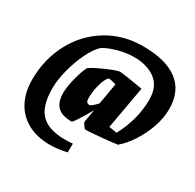

<svg xmlns="http://www.w3.org/2000/svg" viewBox="-197 -935 1403 1381"><g transform="rotate(30 504.0 -244.0)"><path d="M998 -420Q998 -347 971 -269Q944 -191 900.5 -124Q857 -57 807 -15Q774 -9 675 0Q576 9 551 9Q544 9 529.5 -10.5Q515 -30 516 -40L534 -144Q500 -83 470.5 -37.5Q441 8 435 8Q351 8 315 -30Q279 -68 279 -141Q279 -194 298.5 -268Q318 -342 338 -380Q372 -405 454.5 -441Q537 -477 560 -477Q572 -477 649.5 -465Q727 -453 752 -448L689 -95L755 -84Q840 -244 840 -408Q840 -517 771 -568Q702 -619 595 -619Q532 -619 468 -602Q404 -585 353 -557Q313 -522 276.5 -448Q240 -374 217.5 -287.5Q195 -201 195 -131Q195 16 258 80Q321 144 457 144Q488 144 522 141L521 214Q444 231 381 231Q274 231 196.5 188.5Q119 146 78.5 68.5Q38 -9 38 -112Q38 -281 111.5 -420Q185 -559 315.5 -639Q446 -719 610 -719Q800 -719 899 -644Q998 -569 998 -420ZM544 -207 574 -382Q522 -396 514 -395Q504 -393 490 -365Q476 -337 466 -292Q456 -247 456 -198Q456 -175 464.5 -167Q473 -159 488 -159Q492 -159 509.5 -173Q527 -187 544 -207Z"/></g></svg>

Font: Grenze Black
Style: Italic
Weight: 900
Italic angle: -10°
Designer: Renata Polastri
Foundry: Omnibus-Type
Version: Version 1.002; ttfautohint (v1.8)